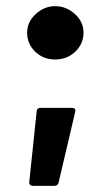

<svg xmlns="http://www.w3.org/2000/svg" viewBox="-20 -506 356 623"><path d="M68 -400Q68 -435 96 -460.5Q124 -486 159 -486Q195 -486 223 -460.5Q251 -435 251 -400Q251 -364 224.5 -338.5Q198 -313 159 -313Q120 -313 94 -338.5Q68 -364 68 -400ZM75 84 99 -145Q100 -156 111 -156H213Q227 -156 224 -143L170 87Q167 97 157 97H87Q81 97 77.5 93.5Q74 90 75 84Z"/></svg>

Font: UMi
Style: Bold
Weight: 700
Designer: Peter Middis
Foundry: We Are UMi
Version: Version 1.0